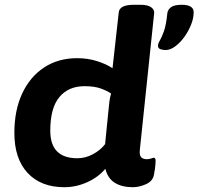

<svg xmlns="http://www.w3.org/2000/svg" viewBox="-20 -774 829 802"><path d="M249 8Q151 8 95.5 -51.5Q40 -111 40 -219Q40 -313 72.5 -383Q105 -453 164 -492Q223 -531 302 -531Q347 -531 386 -518.5Q425 -506 450 -489L476 -722Q479 -754 539 -754H567Q597 -754 611 -744Q625 -734 624 -720L564 -147Q562 -126 569.5 -117.5Q577 -109 593 -109Q604 -109 611.5 -112Q619 -115 622 -115Q630 -115 630 -103Q630 -99 629 -84.5Q628 -70 623 -44Q618 -17 589.5 -4.5Q561 8 535 8Q489 8 459.5 -10.5Q430 -29 420 -69Q391 -34 344.5 -13Q298 8 249 8ZM303 -113Q337 -113 368.5 -130Q400 -147 419 -172L432 -302Q435 -333 437 -350Q439 -367 444 -383Q429 -394 402 -404Q375 -414 333 -414Q266 -414 228 -368.5Q190 -323 190 -228Q190 -113 303 -113ZM672 -565Q660 -565 650 -568.5Q640 -572 640 -583Q640 -592 647.5 -604.5Q655 -617 664.5 -643Q674 -669 679 -719Q681 -734 694.5 -744Q708 -754 739 -754Q789 -754 789 -723Q789 -698 778 -670.5Q767 -643 749.5 -619Q732 -595 711.5 -580Q691 -565 672 -565Z"/></svg>

Font: Asap Semi Expanded Semi Expanded Regular
Style: Bold Italic
Weight: 700
Width: 6
Italic angle: -6°
Designer: Pablo Cosgaya
Foundry: Omnibus-Type
Version: Version 3.001; ttfautohint (v1.8.4.7-5d5b)